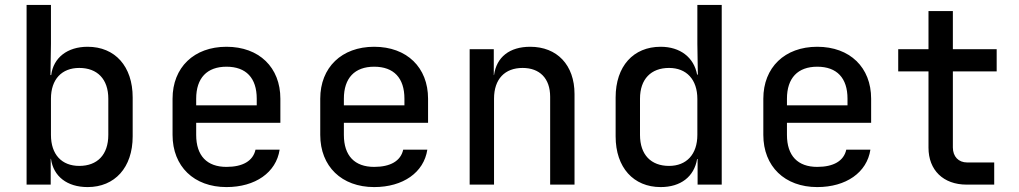

<svg xmlns="http://www.w3.org/2000/svg" viewBox="-20 -750 4140 780"><path d="M336 -560C254 -560 197 -516 188 -445H185L187 -572V-730H88V0H186V-105H187C197 -33 253 10 336 10C446 10 519 -69 519 -196V-354C519 -481 447 -560 336 -560ZM420 -202C420 -121 375 -76 302 -76C231 -76 187 -122 187 -202V-349C187 -428 231 -474 302 -474C375 -474 420 -429 420 -349Z M1119 -349C1119 -476 1033 -560 900 -560C768 -560 681 -476 681 -349V-202C681 -74 768 10 900 10C1017 10 1102 -49 1116 -142H1018C1008 -96 966 -72 900 -72C821 -72 777 -117 777 -202V-251H1119ZM777 -349C777 -433 821 -479 900 -479C980 -479 1023 -433 1023 -349V-322H777Z M1719 -349C1719 -476 1633 -560 1500 -560C1368 -560 1281 -476 1281 -349V-202C1281 -74 1368 10 1500 10C1617 10 1702 -49 1716 -142H1618C1608 -96 1566 -72 1500 -72C1421 -72 1377 -117 1377 -202V-251H1719ZM1377 -349C1377 -433 1421 -479 1500 -479C1580 -479 1623 -433 1623 -349V-322H1377Z M2134 -560C2050 -560 1997 -518 1987 -445H1986V-550H1888V0H1987V-349C1987 -429 2031 -474 2103 -474C2172 -474 2215 -432 2215 -357V0H2314V-368C2314 -486 2243 -560 2134 -560Z M2813 -572 2815 -447H2812C2799 -517 2743 -560 2664 -560C2553 -560 2481 -481 2481 -354V-196C2481 -69 2554 10 2664 10C2745 10 2800 -32 2812 -104H2814V0H2912V-730H2813ZM2698 -76C2625 -76 2580 -121 2580 -202V-349C2580 -429 2625 -474 2698 -474C2769 -474 2813 -427 2813 -348V-202C2813 -123 2769 -76 2698 -76Z M3519 -349C3519 -476 3433 -560 3300 -560C3168 -560 3081 -476 3081 -349V-202C3081 -74 3168 10 3300 10C3417 10 3502 -49 3516 -142H3418C3408 -96 3366 -72 3300 -72C3221 -72 3177 -117 3177 -202V-251H3519ZM3177 -349C3177 -433 3221 -479 3300 -479C3380 -479 3423 -433 3423 -349V-322H3177Z M4019 0V-90H3909C3874 -90 3851 -114 3851 -151V-460H4029V-550H3851V-705H3752V-550H3629V-460H3752V-150C3752 -59 3812 0 3907 0Z"/></svg>

Font: Tekne LDO Medium
Style: Regular
Weight: 500
Monospace: yes
Designer: Alessio Laiso, Mario Rullo, Paolo Rosset
Foundry: Alessio Laiso
Version: Version 1.000;hotconv 1.0.109;makeotfexe 2.5.65596